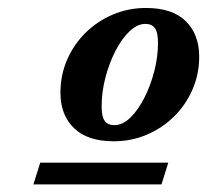

<svg xmlns="http://www.w3.org/2000/svg" viewBox="-20 -706 532 494"><path d="M66 -231.5 83.5 -287.5H413L395.5 -231.5ZM355.5 -685.5Q423.5 -685.5 458 -651.5Q492.5 -617.5 492.5 -560.5Q492.5 -515 475.2 -475.5Q458 -436 427.8 -406.2Q397.5 -376.5 357.8 -359.5Q318 -342.5 272.5 -342.5Q205 -342.5 170.2 -376.5Q135.5 -410.5 135.5 -467.5Q135.5 -513 152.8 -552.5Q170 -592 200.2 -621.8Q230.5 -651.5 270.2 -668.5Q310 -685.5 355.5 -685.5ZM274 -384Q295.5 -384 315.5 -403.5Q335.5 -423 351.5 -454.5Q367.5 -486 377 -523Q386.5 -560 386.5 -595Q386.5 -623 378.5 -633.8Q370.5 -644.5 354 -644.5Q333 -644.5 312.8 -625Q292.5 -605.5 276.5 -574Q260.5 -542.5 251 -505.5Q241.5 -468.5 241.5 -433Q241.5 -405.5 249.5 -394.8Q257.5 -384 274 -384Z"/></svg>

Font: Newsreader 24pt
Style: Bold Italic
Weight: 700
Italic angle: -17°
Designer: Hugues Gentile
Foundry: Production Type
Version: Version 1.003